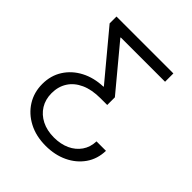

<svg xmlns="http://www.w3.org/2000/svg" viewBox="-201 -667 996 996"><g transform="rotate(45 297.0 -169.0)"><path d="M295.4 198.7Q224.1 198.7 170.2 170.4Q116.2 142.1 85.9 93.5Q55.7 44.9 55.7 -16.1Q55.7 -78.1 86.2 -125.7Q116.7 -173.3 169.7 -200.9Q222.7 -228.5 290.5 -230.5V-233.4L80.6 -485.4V-535.6H498V-474.6H172.9V-471.7L371.1 -233.4V-177.2H322.3Q258.3 -177.2 213.9 -157Q169.4 -136.7 146.5 -100.6Q123.5 -64.5 123.5 -16.6Q123.5 29.3 145 64Q166.5 98.6 205.1 118.2Q243.7 137.7 294.9 137.7Q343.8 137.7 381.6 120.4Q419.4 103 441.7 71Q463.9 39.1 465.3 -4.4H534.7Q533.2 56.6 501.2 102.3Q469.2 147.9 415.8 173.3Q362.3 198.7 295.4 198.7Z"/></g></svg>

Font: Inter 20pt Light
Style: Regular
Weight: 300
Version: Version 4.001;git-66647c0bb